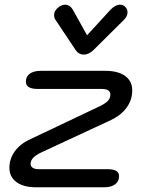

<svg xmlns="http://www.w3.org/2000/svg" viewBox="-20 -796 607 816"><path d="M20 -83Q20 -121 43 -153Q66 -185 108 -204L407 -346Q429 -357 439 -368Q449 -379 449 -394Q449 -418 412 -418H140Q90 -418 90 -449Q90 -471 107 -483Q124 -495 153 -495H427Q482 -495 512 -473Q542 -451 542 -412Q542 -371 518 -338.5Q494 -306 452 -286L153 -147Q110 -126 110 -100Q110 -89 119 -83Q128 -77 144 -77H436Q461 -77 473.5 -70Q486 -63 486 -47Q486 -25 469 -12.5Q452 0 423 0H134Q80 0 50 -22Q20 -44 20 -83ZM301 -584 217 -710Q210 -720 210 -732Q210 -752 232 -768Q246 -776 257 -776Q277 -776 290 -754L350 -646L449 -754Q470 -776 490 -776Q503 -776 511 -768Q522 -758 522 -744Q522 -726 505 -710L378 -584Q358 -564 336 -564Q314 -564 301 -584Z"/></svg>

Font: Kodchasan Medium
Style: Italic
Weight: 500
Italic angle: -10°
Version: Version 1.000; ttfautohint (v1.6)